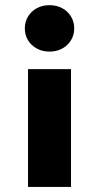

<svg xmlns="http://www.w3.org/2000/svg" viewBox="-20 -536 392 759"><path d="M260.7 203.1H90.8V-262.7H260.7ZM273.4 -423.8Q273.4 -397.9 260.7 -377Q248 -356 225.8 -344Q203.6 -332 175.8 -332Q147.9 -332 125.7 -344Q103.5 -356 90.8 -377Q78.1 -397.9 78.1 -423.8Q78.1 -449.7 90.8 -470.7Q103.5 -491.7 125.7 -503.7Q147.9 -515.6 175.8 -515.6Q203.6 -515.6 225.8 -503.7Q248 -491.7 260.7 -470.7Q273.4 -449.7 273.4 -423.8Z"/></svg>

Font: Wanted Sans ExtraBold
Style: Regular
Weight: 800
Designer: Original Design by Kil Hyung-jin and Kang Hanbin, Wanted Lab, Inc; Hangeul from Source Han Sans by Jang Soo-young and Ka
Foundry: Wanted Lab, Inc.
Version: Version 1.003